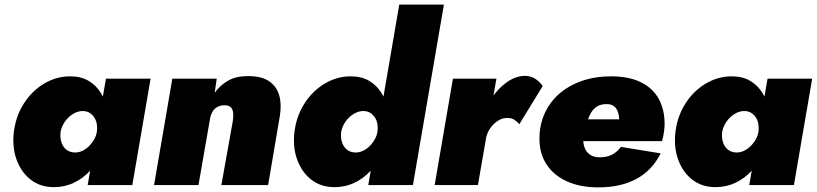

<svg xmlns="http://www.w3.org/2000/svg" viewBox="-20 -800 3531 830"><path d="M438 -460 359 0H552L631 -460ZM40 -231Q32 -165 51.5 -110.5Q71 -56 112.5 -23.5Q154 9 213 9Q259 9 298.5 -9.5Q338 -28 368.5 -61Q399 -94 419 -137.5Q439 -181 445 -230Q451 -277 444 -320.5Q437 -364 416.5 -397.5Q396 -431 363 -450.5Q330 -470 283 -470Q224 -470 171.5 -439Q119 -408 84 -354Q49 -300 40 -231ZM242 -230Q246 -253 260.5 -274Q275 -295 296.5 -308Q318 -321 341 -320Q357 -319 368.5 -311.5Q380 -304 388 -291.5Q396 -279 398.5 -263.5Q401 -248 399 -231Q396 -213 386.5 -196.5Q377 -180 363.5 -167Q350 -154 334 -147Q318 -140 301 -141Q279 -142 264.5 -155Q250 -168 244.5 -188.5Q239 -209 242 -230Z M987 -280 937 0H1139L1190 -300Q1198 -351 1186.5 -389.5Q1175 -428 1141.5 -450Q1108 -472 1049 -471Q1000 -471 965.5 -451Q931 -431 908 -399L917 -460H725L646 0H838L887 -281Q890 -302 898 -316Q906 -330 919.5 -337.5Q933 -345 950 -345Q971 -345 979 -335Q987 -325 988 -310.5Q989 -296 987 -280Z M1706 -780 1572 0H1765L1899 -780ZM1253 -231Q1245 -165 1264.5 -110.5Q1284 -56 1325.5 -23.5Q1367 9 1426 9Q1472 9 1511.5 -9.5Q1551 -28 1581.5 -61Q1612 -94 1632 -137.5Q1652 -181 1658 -230Q1664 -277 1657 -320.5Q1650 -364 1629.5 -397.5Q1609 -431 1576 -450.5Q1543 -470 1496 -470Q1437 -470 1384.5 -439Q1332 -408 1297 -354Q1262 -300 1253 -231ZM1455 -230Q1459 -253 1473.5 -274Q1488 -295 1509.5 -308Q1531 -321 1554 -320Q1570 -319 1581.5 -311.5Q1593 -304 1601 -291.5Q1609 -279 1611.5 -263.5Q1614 -248 1612 -231Q1609 -213 1599.5 -196.5Q1590 -180 1576.5 -167Q1563 -154 1547 -147Q1531 -140 1514 -141Q1492 -142 1477.5 -155Q1463 -168 1457.5 -188.5Q1452 -209 1455 -230Z M2126 -460H1938L1859 0H2046ZM2225 -263 2326 -428Q2314 -446 2294.5 -459Q2275 -472 2249 -472Q2210 -472 2171 -444.5Q2132 -417 2103.5 -373Q2075 -329 2066 -281L2080 -195Q2083 -221 2097.5 -243Q2112 -265 2132.5 -278Q2153 -291 2175 -290Q2192 -290 2204 -282Q2216 -274 2225 -263Z M2567 10Q2663 10 2731 -26.5Q2799 -63 2836 -137L2664 -165Q2648 -143 2626 -131.5Q2604 -120 2572 -120Q2545 -120 2527.5 -133.5Q2510 -147 2504 -172Q2498 -197 2506 -230Q2514 -262 2522 -284.5Q2530 -307 2541 -321.5Q2552 -336 2567 -343Q2582 -350 2602 -350Q2622 -350 2634 -341Q2646 -332 2651.5 -315Q2657 -298 2657 -274Q2657 -267 2653 -257Q2649 -247 2643 -238L2681 -284H2405V-190H2842Q2847 -208 2850 -227.5Q2853 -247 2853 -264Q2853 -327 2827.5 -373Q2802 -419 2750.5 -444.5Q2699 -470 2622 -470Q2552 -470 2495 -450Q2438 -430 2397 -394Q2356 -358 2334 -308.5Q2312 -259 2312 -200Q2312 -135 2343.5 -88Q2375 -41 2432 -15.5Q2489 10 2567 10Z M3298 -460 3219 0H3412L3491 -460ZM2900 -231Q2892 -165 2911.5 -110.5Q2931 -56 2972.5 -23.5Q3014 9 3073 9Q3119 9 3158.5 -9.5Q3198 -28 3228.5 -61Q3259 -94 3279 -137.5Q3299 -181 3305 -230Q3311 -277 3304 -320.5Q3297 -364 3276.5 -397.5Q3256 -431 3223 -450.5Q3190 -470 3143 -470Q3084 -470 3031.5 -439Q2979 -408 2944 -354Q2909 -300 2900 -231ZM3102 -230Q3106 -253 3120.5 -274Q3135 -295 3156.5 -308Q3178 -321 3201 -320Q3217 -319 3228.5 -311.5Q3240 -304 3248 -291.5Q3256 -279 3258.5 -263.5Q3261 -248 3259 -231Q3256 -213 3246.5 -196.5Q3237 -180 3223.5 -167Q3210 -154 3194 -147Q3178 -140 3161 -141Q3139 -142 3124.5 -155Q3110 -168 3104.5 -188.5Q3099 -209 3102 -230Z"/></svg>

Font: Jost Black
Style: Italic
Weight: 900
Italic angle: -5°
Version: Version 3.710